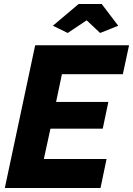

<svg xmlns="http://www.w3.org/2000/svg" viewBox="-20 -935 662 955"><path d="M243 -807 371 -915H486L568 -807L478 -771L411 -834L317 -771ZM155 -710H622L591 -566H288L259 -428H519L491 -295H231L198 -144H510L480 0H4Z"/></svg>

Font: Raleway-v4020 ExtraBold
Style: Italic
Weight: 800
Italic angle: -12°
Designer: Matt McInerney, Pablo Impallari, Rodrigo Fuenzalida
Foundry: Matt McInerney, Pablo Impallari, Rodrigo Fuenzalida
Version: Version 4.020;PS 004.020;hotconv 1.0.88;makeotf.lib2.5.64775